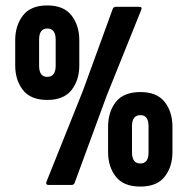

<svg xmlns="http://www.w3.org/2000/svg" viewBox="-20 -681 691 707"><path d="M154 -313Q93 -313 64.5 -349.5Q36 -386 36 -440V-533Q36 -587 64.5 -624Q93 -661 154 -661Q215 -661 243.5 -624Q272 -587 272 -533V-440Q272 -386 243.5 -349.5Q215 -313 154 -313ZM159 0Q146 0 152 -14L285 -346L395 -648Q398 -656 407 -656H492Q506 -656 499 -642L373 -329L255 -8Q252 0 244 0ZM154 -398Q185 -398 185 -439V-535Q185 -576 154 -576Q124 -576 124 -535V-439Q124 -398 154 -398ZM497 6Q435 6 406.5 -30.5Q378 -67 378 -121V-214Q378 -269 406.5 -305.5Q435 -342 497 -342Q558 -342 586.5 -305.5Q615 -269 615 -214V-121Q615 -67 586.5 -30.5Q558 6 497 6ZM497 -79Q527 -79 527 -120V-216Q527 -257 497 -257Q466 -257 466 -216V-120Q466 -79 497 -79Z"/></svg>

Font: Sofia Sans Extra Condensed ExtraBold
Style: Regular
Weight: 800
Designer: Botio Nikoltchev, Ani Petrova
Foundry: lettersoup
Version: Version 4.101; ttfautohint (v1.8.4.7-5d5b)